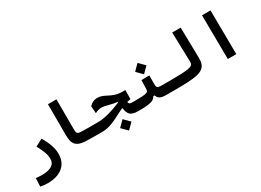

<svg xmlns="http://www.w3.org/2000/svg" viewBox="-25 -1537 3566 2621"><g transform="rotate(-30 1758.0 -226.5)"><path d="M186.5 239.7Q147.5 239.7 122.8 236.6Q98.1 233.4 70.8 227.1L77.1 97.2Q105 99.6 124.5 101.3Q144 103 176.8 103Q270.5 103 325.9 70.6Q381.3 38.1 381.3 -34.2Q381.3 -83.5 360.6 -139.9Q339.8 -196.3 299.8 -270.5L413.6 -330.6Q460.4 -252 486.3 -178Q512.2 -104 512.2 -38.1Q512.2 55.2 470.5 116.9Q428.7 178.7 355.2 209.2Q281.7 239.7 186.5 239.7Z M1166 4.9Q1132.8 4.9 1091.1 4.6Q1049.3 4.4 1006.6 3.7Q963.9 2.9 927.7 2Q852.5 -0.5 808.3 -21Q764.2 -41.5 745.1 -84.7Q726.1 -127.9 725.6 -198.2L724.6 -693.4H858.4L859.4 -215.3Q859.4 -186 865 -170.7Q870.6 -155.3 884.5 -149.4Q898.4 -143.6 923.8 -142.1Q956.5 -140.6 999.8 -140.1Q1043 -139.6 1088.1 -139.4Q1133.3 -139.2 1171.9 -139.2Q1189 -139.2 1197.5 -117.7Q1206.1 -96.2 1206.1 -63.5Q1206.1 -38.6 1196.8 -16.8Q1187.5 4.9 1166 4.9Z M1752 4.9Q1695.8 4.9 1662.1 -7.1Q1628.4 -19 1610.6 -42.5Q1592.8 -65.9 1585.4 -99.9Q1578.1 -133.8 1574.2 -177.7L1675.3 -209.5Q1676.8 -185.1 1679.9 -170.9Q1683.1 -156.7 1691.2 -149.9Q1699.2 -143.1 1715.1 -141.1Q1731 -139.2 1757.8 -139.2Q1770.5 -139.2 1778.6 -127Q1786.6 -114.7 1790.5 -97.9Q1794.4 -81.1 1794.4 -65.9Q1794.4 -24.4 1782 -9.8Q1769.5 4.9 1752 4.9ZM1166 4.9Q1153.3 4.9 1145.5 -12.9Q1137.7 -30.8 1137.7 -72.3Q1137.7 -111.3 1147.5 -125.2Q1157.2 -139.2 1173.3 -139.2Q1218.8 -139.2 1263.4 -144.8Q1308.1 -150.4 1356.4 -162.6Q1404.8 -174.8 1460.9 -194.8Q1494.6 -207 1522.2 -218Q1549.8 -229 1575.7 -238.5Q1601.6 -248 1628.9 -255.4L1630.4 -224.6L1564.5 -218.8V-245.1Q1535.6 -247.6 1502.9 -254.4Q1470.2 -261.2 1433.6 -270.5Q1399.4 -279.3 1377.2 -283.9Q1355 -288.6 1335.9 -288.6Q1309.1 -288.6 1282.7 -281.7Q1256.3 -274.9 1230.5 -260.3L1221.7 -374Q1250.5 -404.3 1282.2 -418.5Q1314 -432.6 1348.1 -432.6Q1389.2 -432.6 1424.1 -418.7Q1459 -404.8 1492.7 -386.5Q1526.4 -368.2 1564 -354.5Q1593.8 -343.8 1619.6 -338.9Q1645.5 -334 1673.3 -333Q1701.2 -332 1736.3 -332.5L1734.9 -190.4Q1693.8 -184.6 1660.4 -174.3Q1627 -164.1 1595.5 -150.1Q1564 -136.2 1528.8 -118.2Q1471.7 -89.4 1425.8 -66.4Q1379.9 -43.5 1338.9 -27.6Q1297.9 -11.7 1256.1 -3.4Q1214.4 4.9 1166 4.9ZM1503.9 171.4 1414.6 82 1503.9 -7.8 1593.3 82Z M1752 4.9 1757.8 -139.2Q1838.9 -139.2 1885.7 -142.1Q1932.6 -145 1954.6 -151.6Q1976.6 -158.2 1983.2 -169.7Q1989.7 -181.2 1990.2 -198.7L1994.6 -340.3L2120.1 -342.3L2118.7 -206.5Q2118.7 -178.2 2113.3 -153.1Q2107.9 -127.9 2097.7 -107.2Q2087.4 -86.4 2072.3 -69.8H2025.9Q2010.7 -42.5 1983.6 -26.1Q1956.5 -9.8 1902.6 -2.4Q1848.6 4.9 1752 4.9ZM2337.9 4.9Q2315.9 4.9 2284.7 4.9Q2253.4 4.9 2224.4 4.9Q2195.3 4.9 2179.2 4.9Q2131.8 4.9 2102.8 -6.6Q2073.7 -18.1 2058.3 -42Q2043 -65.9 2035.6 -102.1L2118.7 -206.5Q2118.7 -178.2 2124.5 -163.6Q2130.4 -148.9 2147.7 -144Q2165 -139.2 2200.2 -139.2Q2232.4 -139.2 2268.1 -139.2Q2303.7 -139.2 2343.8 -139.2Q2362.3 -139.2 2371.3 -124Q2380.4 -108.9 2380.4 -75.7Q2380.4 -34.2 2367.9 -14.6Q2355.5 4.9 2337.9 4.9ZM2065.4 -391.6 1976.1 -481 2065.4 -570.8 2154.8 -481Z M2337.9 4.9Q2323.7 4.9 2316.7 -12.5Q2309.6 -29.8 2309.6 -70.8Q2309.6 -110.4 2319.3 -124.8Q2329.1 -139.2 2343.8 -139.2Q2442.9 -139.2 2507.8 -142.1Q2572.8 -145 2611.1 -151.4Q2649.4 -157.7 2667.7 -168Q2686 -178.2 2691.2 -193.6Q2696.3 -209 2695.8 -229.5L2682.6 -693.4H2816.4L2825.7 -213.4Q2826.7 -155.8 2812.7 -116.9Q2798.8 -78.1 2765.6 -54Q2732.4 -29.8 2676 -17.1Q2619.6 -4.4 2536.1 0.2Q2452.6 4.9 2337.9 4.9Z M3159.7 0 3152.8 -693.4H3286.6L3293.5 0Z"/></g></svg>

Font: Cascadia Code
Style: Regular
Weight: 400
Monospace: yes
Designer: Aaron Bell
Foundry: Saja Typeworks
Version: Version 2106.017